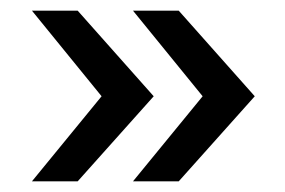

<svg xmlns="http://www.w3.org/2000/svg" viewBox="-20 -417 535 361"><path d="M40 -76 171 -236 40 -397H126L269 -236L126 -76ZM230 -76 361 -236 230 -397H316L459 -236L316 -76Z"/></svg>

Font: Mukta Vaani Medium
Style: Regular
Weight: 500
Designer: Noopur Datye, Girish Dalvi, Yashodeep Gholap, Pallavi Karambelkar
Foundry: Ek Type
Version: Version 2.538;PS 1.000;hotconv 16.6.51;makeotf.lib2.5.65220;